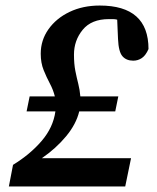

<svg xmlns="http://www.w3.org/2000/svg" viewBox="-20 -673 568 693"><path d="M12 0 27 -78Q89 -116 130.5 -164.5Q172 -213 180 -271H76L87 -325H178Q172 -349 160 -371.5Q148 -394 137.5 -420Q127 -446 127 -479Q127 -528 155 -567.5Q183 -607 231 -630Q279 -653 340 -653Q516 -653 516 -496Q506 -473 492 -463.5Q478 -454 461 -454Q436 -454 422 -470Q408 -486 406 -532Q405 -549 404.5 -566.5Q404 -584 403 -602Q395 -604 388 -604Q381 -604 373 -604Q310 -604 278.5 -565.5Q247 -527 247 -476Q247 -442 252 -417Q257 -392 262.5 -370.5Q268 -349 270 -325H407L396 -271H266Q255 -225 218.5 -181Q182 -137 131 -102H453L432 0Z"/></svg>

Font: Source Serif Pro SemiBold
Style: Italic
Weight: 600
Italic angle: -12°
Designer: Frank Grießhammer
Foundry: Adobe Systems Incorporated
Version: Version 3.001;hotconv 1.0.111;makeotfexe 2.5.65597